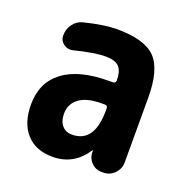

<svg xmlns="http://www.w3.org/2000/svg" viewBox="-103 -625 706 730"><g transform="rotate(20 250.0 -260.0)"><path d="M315.4 -224.6V-234.4Q315.4 -245.1 303.7 -245.1H290Q231.4 -245.1 200.7 -222.2Q169.9 -199.2 169.9 -160.2Q169.9 -128.9 185.1 -111.8Q200.2 -94.7 224.6 -94.7Q315.4 -94.7 315.4 -224.6ZM250 -530.3Q361.3 -530.3 405.8 -485.4Q450.2 -440.4 450.2 -325.2V-64.5Q450.2 -38.1 431.6 -19Q413.1 0 386.7 0H379.9Q355.5 0 338.9 -16.6Q322.3 -33.2 321.3 -56.6V-64.5Q321.3 -65.4 320.3 -65.4Q318.4 -65.4 318.4 -64.5Q269.5 9.8 184.6 9.8Q116.2 9.8 78.1 -32.2Q40 -74.2 40 -150.4Q40 -238.3 103.5 -286.6Q167 -335 290 -335H303.7Q314.5 -335 315.4 -345.7Q315.4 -384.8 299.3 -401.4Q283.2 -418 245.1 -418Q200.2 -418 119.1 -397.5Q99.6 -392.6 82.5 -404.8Q65.4 -417 65.4 -438.5Q65.4 -464.8 80.6 -484.9Q95.7 -504.9 120.1 -510.7Q199.2 -530.3 250 -530.3Z"/></g></svg>

Font: Rounded-X Mgen+ 1m bold
Style: Bold
Weight: 700
Designer: [Source Han Sans]
Ryoko NISHIZUKA  (kana & ideographs); Paul D. Hunt (Latin, Greek & Cyrillic); Wenlong ZHANG  (bopomofo
Version: Version 1.059.20150602